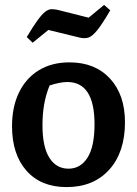

<svg xmlns="http://www.w3.org/2000/svg" viewBox="-20 -751 558 782"><path d="M251 11Q147 11 88 -55.5Q29 -122 29 -237Q29 -316 57.5 -374.5Q86 -433 138.5 -465Q191 -497 263 -497Q367 -497 428 -431Q489 -365 489 -253Q489 -131 425 -60Q361 11 251 11ZM259 -64Q308 -64 336.5 -109Q365 -154 365 -245Q365 -417 254 -417Q226 -417 182 -403Q167 -366 160 -326.5Q153 -287 153 -241Q153 -153 181 -108.5Q209 -64 259 -64ZM113 -577 89 -600Q115 -644 133 -668.5Q151 -693 164 -703Q177 -713 188.5 -713.5Q200 -714 214 -711L341 -679L404 -731L429 -709Q397 -654 376.5 -628.5Q356 -603 340.5 -598Q325 -593 304 -598L177 -629Z"/></svg>

Font: Piazzolla SemiBold
Style: Regular
Weight: 600
Designer: Juan Pablo del Peral
Foundry: Huerta Tipografica
Version: Version 1.330